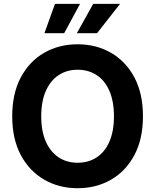

<svg xmlns="http://www.w3.org/2000/svg" viewBox="-20 -968 807 998"><path d="M383.3 10.3Q286.6 10.3 209.7 -34.2Q132.8 -78.6 88.1 -162.1Q43.5 -245.6 43.5 -363.3Q43.5 -481.9 88.1 -565.7Q132.8 -649.4 209.7 -693.6Q286.6 -737.8 383.3 -737.8Q480 -737.8 556.9 -693.6Q633.8 -649.4 678.5 -565.7Q723.1 -481.9 723.1 -363.3Q723.1 -245.6 678.5 -161.9Q633.8 -78.1 556.9 -33.9Q480 10.3 383.3 10.3ZM383.3 -122.1Q439.9 -122.1 482.4 -149.9Q524.9 -177.7 548.6 -231.7Q572.3 -285.6 572.3 -363.3Q572.3 -441.4 548.6 -495.6Q524.9 -549.8 482.4 -577.6Q439.9 -605.5 383.3 -605.5Q327.1 -605.5 284.7 -577.4Q242.2 -549.3 218.3 -495.4Q194.3 -441.4 194.3 -363.3Q194.3 -285.6 218.3 -231.9Q242.2 -178.2 284.7 -150.1Q327.1 -122.1 383.3 -122.1ZM313.5 -795.4H210.9L265.6 -947.8H396ZM484.4 -795.4H379.4L464.4 -947.8H604Z"/></svg>

Font: Inter 17pt
Style: Bold
Weight: 700
Version: Version 4.001;git-66647c0bb